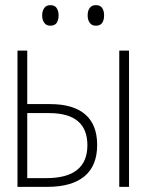

<svg xmlns="http://www.w3.org/2000/svg" viewBox="-20 -727 570 747"><path d="M444 0V-530H482V0ZM48 0V-530H86V-322H175Q265 -322 311.5 -282Q358 -242 358 -163Q358 -82 308.5 -41Q259 0 164 0ZM86 -34H160Q320 -34 320 -162Q320 -287 171 -287H86ZM353 -627Q337 -627 329 -638.5Q321 -650 321 -667Q321 -685 329 -696Q337 -707 353 -707Q370 -707 377.5 -696Q385 -685 385 -667Q385 -649 377.5 -638Q370 -627 353 -627ZM176 -627Q160 -627 152 -638.5Q144 -650 144 -667Q144 -684 152 -695.5Q160 -707 176 -707Q193 -707 200.5 -695.5Q208 -684 208 -667Q208 -649 200.5 -638Q193 -627 176 -627Z"/></svg>

Font: Noto Sans Mono Condensed ExtraLight
Style: Regular
Weight: 200
Width: 3
Designer: Monotype Design Team
Foundry: Monotype Imaging Inc.
Version: Version 2.014; ttfautohint (v1.8.4.7-5d5b)